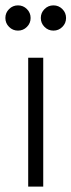

<svg xmlns="http://www.w3.org/2000/svg" viewBox="-20 -695 266 715"><path d="M85 0V-480H141V0ZM47 -581Q27.5 -581 13.8 -594.8Q0 -608.5 0 -628Q0 -647.5 13.8 -661.2Q27.5 -675 47 -675Q66.5 -675 80.2 -661.2Q94 -647.5 94 -628Q94 -608.5 80.2 -594.8Q66.5 -581 47 -581ZM179 -581Q159.5 -581 145.8 -594.8Q132 -608.5 132 -628Q132 -647.5 145.8 -661.2Q159.5 -675 179 -675Q198.5 -675 212.2 -661.2Q226 -647.5 226 -628Q226 -608.5 212.2 -594.8Q198.5 -581 179 -581Z"/></svg>

Font: Geologica Thin
Style: Regular
Weight: 100
Designer: Sindre Bremnes, Frode Helland
Foundry: Monokrom Skriftforlag AS
Version: Version 1.010; ttfautohint (v1.8.4.7-5d5b);gftools[0.9.28]